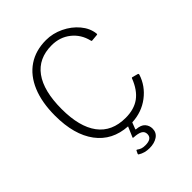

<svg xmlns="http://www.w3.org/2000/svg" viewBox="-264 -887 1227 1227"><g transform="rotate(-45 349.0 -273.5)"><path d="M642 -174C642.7 -178.7 641.7 -181.7 639 -183L599 -194C595 -194.7 592.7 -193.7 592 -191C572 -139 545.3 -100.8 512 -76.5C478.7 -52.2 436.3 -40 385 -40C302.3 -40 240 -68.2 198 -124.5C156 -180.8 135 -262.3 135 -369C135 -478.3 155.7 -561.3 197 -618C238.3 -674.7 298.7 -703 378 -703C427.3 -703 469.8 -688.8 505.5 -660.5C541.2 -632.2 564.7 -594.7 576 -548C576.7 -543.3 578.3 -541 581 -541H583L628 -545C630 -545 631.5 -545.3 632.5 -546C633.5 -546.7 634 -548 634 -550V-554C630 -588.7 615.3 -621.2 590 -651.5C564.7 -681.8 532.8 -706.2 494.5 -724.5C456.2 -742.8 416.7 -752 376 -752C313.3 -752 259.5 -736.8 214.5 -706.5C169.5 -676.2 135 -632.3 111 -575C87 -517.7 75 -449 75 -369C75 -254.3 99.7 -164 149 -98C198.3 -32 267.7 3.7 357 9L327 79C325.7 82.3 327.3 84 332 84C358.7 85.3 378.3 89.7 391 97C403.7 104.3 410 115.7 410 131C410 159 390 173 350 173C336.7 173 325.8 171.5 317.5 168.5C309.2 165.5 301 161 293 155C289.7 153 287.3 153.3 286 156L276 177C275.3 180.3 276.3 182.7 279 184C301 198 326.7 205 356 205C385.3 205 409.7 198.5 429 185.5C448.3 172.5 458 154 458 130C458 111.3 452 95.2 440 81.5C428 67.8 408 60 380 58C377.3 58 376.3 56.7 377 54L394 10C453.3 7.3 505.3 -11 550 -45C594.7 -79 625.3 -122 642 -174Z"/></g></svg>

Font: Libre Franklin ExtraLight
Style: Regular
Weight: 275
Designer: Pablo Impallari, Rodrigo Fuenzalida
Foundry: Impallari Type
Version: Version 1.002; ttfautohint (v1.5)